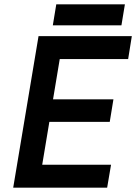

<svg xmlns="http://www.w3.org/2000/svg" viewBox="-20 -867 630 887"><path d="M41 0 158 -700H589L572 -594H256L225 -408H504L487 -304H208L175 -106H493L475 0ZM224 -750 240 -847H557L541 -750Z"/></svg>

Font: Figtree SemiBold
Style: Italic
Weight: 600
Italic angle: -9.5°
Foundry: Erik Kennedy
Version: Version 2.001;gftools[0.9.30]